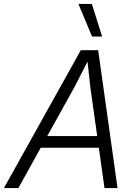

<svg xmlns="http://www.w3.org/2000/svg" viewBox="-41 -952 711 972"><path d="M121 -204 133 -263H510L498 -204ZM368 -698H456L554 0H488L416 -513L402 -640L337 -513L52 0H-21ZM476 -767H425L356 -932H424Z"/></svg>

Font: Azeret Mono Thin ExtraLight
Style: Italic
Weight: 250
Italic angle: -12°
Version: Version 1.002